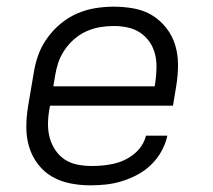

<svg xmlns="http://www.w3.org/2000/svg" viewBox="-20 -548 640 576"><path d="M251 8Q220 8 190 2Q160 -4 135.5 -18.5Q111 -33 93.5 -56Q76 -79 67.5 -107Q59 -135 59 -166Q59 -197 64 -228L81 -328Q85 -355 94.5 -382Q104 -409 121.5 -433.5Q139 -458 162 -477Q185 -496 211.5 -507.5Q238 -519 266 -523.5Q294 -528 321 -528Q352 -528 382 -522.5Q412 -517 436.5 -502Q461 -487 479 -464Q497 -441 505.5 -413Q514 -385 514 -354Q514 -323 509 -292L499 -231H130L128 -219Q124 -197 124 -175Q124 -153 129.5 -133.5Q135 -114 146.5 -97Q158 -80 175 -69Q192 -58 213 -54Q234 -50 256 -50Q272 -50 287.5 -51.5Q303 -53 319.5 -56.5Q336 -60 351.5 -67Q367 -74 381 -85Q395 -96 404.5 -110.5Q414 -125 418 -141H482Q477 -117 464.5 -94.5Q452 -72 433.5 -54Q415 -36 392.5 -24Q370 -12 346 -4.5Q322 3 298 5.5Q274 8 251 8ZM140 -289H444L446 -301Q449 -323 449.5 -344.5Q450 -366 445 -386Q440 -406 428.5 -422.5Q417 -439 400.5 -450Q384 -461 363.5 -465.5Q343 -470 322 -470Q301 -470 280 -466.5Q259 -463 239 -454Q219 -445 202.5 -430.5Q186 -416 173.5 -397.5Q161 -379 154.5 -359Q148 -339 145 -319Z"/></svg>

Font: Iosevka Light Extended Oblique
Style: Regular
Weight: 300
Width: 7
Italic angle: -9°
Monospace: yes
Designer: Belleve Invis
Foundry: Belleve Invis
Version: Version 32.5.0; ttfautohint (v1.8.4)